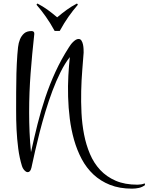

<svg xmlns="http://www.w3.org/2000/svg" viewBox="-20 -846 861 1113"><path d="M820.8 226.6Q805.2 238.8 785.6 243.2Q766.1 247.6 745.6 247.6Q672.9 247.6 617.7 225.6Q562.5 203.6 521.7 165.5Q481 127.4 453.6 75.9Q426.3 24.4 409.4 -34.9Q392.6 -94.2 384.5 -158Q376.5 -221.7 374.8 -284.7Q373 -347.7 376.2 -406.7Q379.4 -465.8 384.8 -515.1Q356.4 -479 331.1 -428.2Q305.7 -377.4 283.9 -319.3Q262.2 -261.2 243.7 -200Q225.1 -138.7 210.2 -80.6Q195.3 -22.5 183.8 28.3Q172.4 79.1 164.6 115.2Q163.6 119.1 162.4 125.5Q161.1 131.8 158.4 137.7Q155.8 143.6 151.4 147.7Q147 151.9 140.6 151.9Q134.8 151.9 129.4 148.2Q124 144.5 119.6 139.4Q115.2 134.3 112.1 128.2Q108.9 122.1 107.4 116.7Q92.8 69.3 85.7 14.9Q78.6 -39.6 75.9 -95.5Q73.2 -151.4 73.5 -206.5Q73.7 -261.7 73.7 -311Q73.7 -365.7 75.2 -420.4Q76.7 -475.1 80.6 -529.8Q82 -549.3 84.7 -573.2Q87.4 -597.2 95.7 -617.7Q104 -638.2 119.6 -652.1Q135.3 -666 162.6 -666Q169.4 -666 174.1 -662.8Q178.7 -659.7 178.7 -651.9V-647.9Q172.4 -589.8 167 -533.9Q161.6 -478 157.5 -422.4Q153.3 -366.7 151.1 -310.3Q148.9 -253.9 148.9 -194.8Q148.9 -137.2 151.4 -79.3Q153.8 -21.5 159.7 36.1Q177.7 -46.9 197.5 -126Q217.3 -205.1 242.7 -281Q268.1 -356.9 301.3 -429.2Q334.5 -501.5 378.9 -570.8Q382.8 -577.1 388.9 -585.7Q395 -594.2 402.6 -601.8Q410.2 -609.4 418.5 -614.7Q426.8 -620.1 435.5 -620.1Q446.3 -620.1 452.4 -610.4Q458.5 -600.6 461.2 -587.6Q463.9 -574.7 464.4 -561.5Q464.8 -548.3 464.8 -541Q461.4 -495.1 456.8 -438Q452.1 -380.9 450.7 -318.4Q449.2 -255.9 452.4 -191.4Q455.6 -127 467.3 -66.7Q479 -6.3 501.5 46.6Q523.9 99.6 560.8 139.2Q597.7 178.7 650.6 201.7Q703.6 224.6 776.9 224.6Q787.1 224.6 798.1 222.9Q809.1 221.2 818.8 216.8ZM196.8 -825.7Q213.4 -816.9 227.5 -808.3Q241.7 -799.8 255.1 -790Q268.6 -780.3 282.2 -769.5Q295.9 -758.8 311.5 -745.6Q327.1 -758.8 340.8 -769.5Q354.5 -780.3 367.9 -789.8Q381.3 -799.3 395.3 -808.1Q409.2 -816.9 426.3 -825.7L431.6 -818.8Q416.5 -801.3 403.3 -784.4Q390.1 -767.6 377.4 -749.5Q364.7 -731.4 352.3 -711.4Q339.8 -691.4 326.2 -666.5H296.9Q283.2 -691.4 270.8 -711.4Q258.3 -731.4 245.6 -749.5Q232.9 -767.6 219.7 -784.4Q206.5 -801.3 191.4 -818.8Z"/></svg>

Font: Montez
Style: Regular
Weight: 400
Designer: Astigmatic (AOETI)
Foundry: Astigmatic (AOETI)
Version: Version 1.001